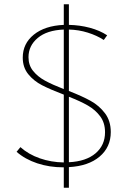

<svg xmlns="http://www.w3.org/2000/svg" viewBox="-20 -780 604 903"><path d="M304 6V103H280V7H278Q212 7 155 -12Q98 -31 58 -66L76 -88Q114 -54 167 -35.5Q220 -17 280 -16V-335Q217 -359 178 -379Q139 -399 113 -431Q87 -463 87 -509Q87 -575 139 -617Q191 -659 280 -663V-760H304V-663Q355 -662 402 -649.5Q449 -637 484 -614L468 -592Q436 -613 393 -626.5Q350 -640 304 -641V-352Q366 -328 406.5 -305.5Q447 -283 474 -247Q501 -211 501 -159Q501 -88 448.5 -43.5Q396 1 304 6ZM280 -361V-641Q201 -638 157.5 -601.5Q114 -565 114 -511Q114 -473 136 -446Q158 -419 192 -400.5Q226 -382 280 -361ZM474 -158Q474 -202 451.5 -232.5Q429 -263 393.5 -283.5Q358 -304 304 -325V-17Q385 -21 429.5 -59Q474 -97 474 -158Z"/></svg>

Font: Ysabeau Infant Extralight
Style: Regular
Weight: 200
Designer: Christian Thalmann (Catharsis Fonts)
Version: Version 0.003